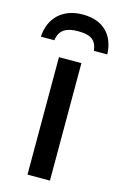

<svg xmlns="http://www.w3.org/2000/svg" viewBox="-142 -800 537 851"><g transform="rotate(15 126.5 -374.5)"><path d="M129 -749C37 -749 -21 -693 -26 -606H36C42 -658 80 -672 127 -672C180 -672 212 -659 217 -606H279C275 -696 222 -749 129 -749ZM178 0V-539H75V0Z"/></g></svg>

Font: Noto Sans SemiCondensed Medium
Style: Regular
Weight: 500
Width: 4
Designer: Monotype Design Team
Foundry: Monotype Imaging Inc.
Version: Version 2.013